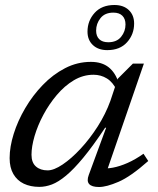

<svg xmlns="http://www.w3.org/2000/svg" viewBox="-20 -738 631 768"><path d="M335 -38 404.5 -227H400.5Q351.5 -153.5 313.2 -107.2Q275 -61 244.2 -35.5Q213.5 -10 187.8 -0.2Q162 9.5 137.5 9.5Q102 9.5 75.2 -3.2Q48.5 -16 33.5 -41.8Q18.5 -67.5 18.5 -105.5Q18.5 -150.5 34.8 -202.5Q51 -254.5 80.8 -305.2Q110.5 -356 151 -398Q191.5 -440 240.2 -465.2Q289 -490.5 343.5 -490.5Q387.5 -490.5 414.8 -468.8Q442 -447 454.5 -406.5L447 -377Q431.5 -409.5 407.5 -424.2Q383.5 -439 354 -439Q312.5 -439 275.2 -416.8Q238 -394.5 207 -357.8Q176 -321 153.2 -278.2Q130.5 -235.5 118.2 -193.5Q106 -151.5 106 -119Q106 -87.5 123.8 -72Q141.5 -56.5 170.5 -56.5Q195.5 -56.5 230.5 -80Q265.5 -103.5 302.2 -143Q339 -182.5 370.8 -232.2Q402.5 -282 421.5 -334.5L451 -423L511.5 -483.5H555.5L401.5 -37L384 -65Q405.5 -62.5 432.2 -67.5Q459 -72.5 490.2 -86.2Q521.5 -100 554 -123L573 -94Q502.5 -31.5 454.2 -10.8Q406 10 376 10Q347 10 336.5 -2Q326 -14 335 -38ZM437.5 -718Q474 -718 495.2 -697.8Q516.5 -677.5 516.5 -644Q516.5 -600.5 488.2 -569Q460 -537.5 409 -537.5Q373 -537.5 351.5 -557.8Q330 -578 330 -611.5Q330 -655 358.5 -686.5Q387 -718 437.5 -718ZM413 -569Q447 -569 464.5 -590.8Q482 -612.5 482 -640Q482 -662.5 469.5 -675Q457 -687.5 433.5 -687.5Q399.5 -687.5 382 -665.5Q364.5 -643.5 364.5 -615.5Q364.5 -593.5 377 -581.2Q389.5 -569 413 -569Z"/></svg>

Font: Newsreader 10pt
Style: Italic
Weight: 400
Italic angle: -17°
Version: Version 1.003